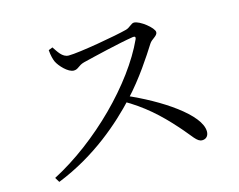

<svg xmlns="http://www.w3.org/2000/svg" viewBox="-94 -829 1188 954"><g transform="rotate(-15 500.0 -351.5)"><path d="M85.8 -41.5 100.6 -17.2C301.2 -97.1 447 -227.1 539.4 -326.8C617.1 -410.2 680.4 -508.2 715.4 -563.5C728 -584.1 758.5 -592 758.5 -611.6C758.5 -633.8 693.2 -685.9 663.2 -685.9C648.6 -685.9 636.5 -666.7 615.9 -661.5C560.8 -646.7 363.6 -611.6 308.7 -611.6C275.5 -611.6 257 -647.6 240.4 -671.5L219.3 -663.1C221.1 -635.4 227.4 -613.9 232.8 -601.5C244.8 -576.1 284.7 -532.8 313.8 -532.8C337.7 -532.8 341.7 -551.1 373.3 -559.4C427.6 -572.8 567 -606.5 638.4 -617.6C649.4 -619.2 655.4 -616.5 650.2 -603.7C557 -399.3 321 -163.5 85.8 -41.5ZM840.5 -33.2C863.2 -33.2 874 -50.1 874 -69.5C874 -157.2 695.2 -274.5 526.8 -346.8L507.3 -323.3C606.4 -266.8 674.6 -204.7 745.8 -124.6C799 -65.3 813.4 -33.2 840.5 -33.2Z"/></g></svg>

Font: Source Han Serif TW VF
Style: Regular
Weight: 250
Designer: Ryoko NISHIZUKA 西塚涼子 (kana & ideographs); Frank Grießhammer (Latin, Greek & Cyrillic); Wenlong ZHANG 张文龙 (bopomofo); San
Foundry: Adobe
Version: Version 2.002;hotconv 1.1.0;makeotfexe 2.6.0